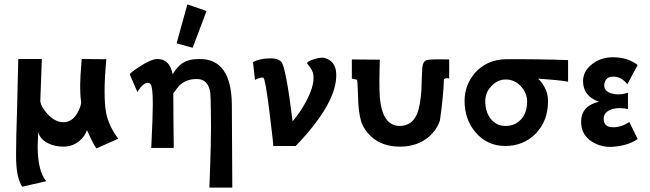

<svg xmlns="http://www.w3.org/2000/svg" viewBox="-20 -658 2950 872"><path d="M517 -28 418 16Q407 4 375 -67Q366 -40 342 -19Q310 8 269 8Q228 8 197 -8Q161 -27 153 -59Q153 -46 152.5 -31Q152 -16 151.5 -8Q151 0 151 4Q151 119 190 165L81 190Q58 156 54 85Q52 64 54 -41Q56 -86 63 -390H170L163 -198Q167 -172 195 -141Q230 -103 268 -103Q308 -103 332 -146Q351 -180 348 -199Q344 -226 344 -269Q344 -305 351 -390L463 -389Q455 -307 455 -244Q455 -181 462 -146Q473 -87 517 -28Z M831 -638 918 -608 855 -441 782 -461ZM1033 -182 1035 194H931Q940 -34 938 -129Q937 -224 935 -238Q925 -299 875 -299Q825 -300 793 -268Q788 -262 779.5 -250.5Q771 -239 767 -234Q767 -152 768 -85Q768 -65 768.5 -45.5Q769 -26 769 -16.5Q769 -7 769 4Q769 15 769 14H667Q674 -133 674 -184Q674 -264 664 -275Q660 -282 652 -282Q629 -282 604 -240L569 -321Q576 -331 618 -358Q668 -390 695 -390Q751 -390 764 -321Q788 -358 807 -370Q836 -390 884 -390Q958 -391 995 -339Q1032 -287 1033 -182Z M1507 -324Q1513 -193 1323 5H1221Q1222 5 1218 -31Q1214 -67 1204 -148Q1185 -302 1176 -305Q1165 -309 1138 -295L1129 -376Q1161 -393 1209 -393Q1242 -393 1257 -378Q1278 -357 1309 -107Q1343 -147 1369 -195Q1404 -260 1404 -304Q1404 -331 1391 -348Q1389 -352 1383.5 -359Q1378 -366 1375 -369Q1373 -378 1400 -387Q1427 -397 1449 -396Q1504 -384 1507 -324Z M2020 -388V-302Q1998 -305 1996 -296Q1994 -223 1978 -111Q1964 -68 1927 -36Q1874 8 1797 8Q1718 8 1669 -35Q1631 -69 1619 -111Q1607 -154 1606 -226Q1604 -293 1601 -296Q1599 -296 1578 -301V-388L1705 -387L1704 -348Q1701 -229 1708 -191Q1724 -86 1796 -86Q1849 -86 1873 -138Q1889 -175 1894 -250Q1894 -266 1895.5 -300Q1897 -334 1898 -351Q1901 -380 1918 -385Q1934 -390 2020 -388Z M2560 -385V-287Q2524 -294 2424 -301Q2469 -256 2469 -199Q2469 -109 2413 -51Q2357 5 2275 5Q2192 5 2139 -58Q2090 -116 2090 -200Q2090 -272 2138 -328Q2192 -387 2276 -389Q2427 -390 2560 -385ZM2374 -197Q2374 -236 2345 -267Q2316 -297 2277 -297Q2240 -297 2212 -267Q2184 -239 2184 -198Q2184 -149 2209.5 -117.5Q2235 -86 2276 -86Q2319 -86 2346.5 -116Q2374 -146 2374 -197Z M2838 -104 2876 -27Q2834 4 2759 9Q2711 11 2671 -13Q2624 -42 2620 -92Q2612 -175 2700 -196Q2628 -222 2628 -289Q2628 -334 2667 -365Q2707 -398 2764 -398Q2830 -398 2876 -363L2829 -275Q2803 -310 2765 -310Q2738 -310 2729 -290Q2724 -278 2724 -271Q2724 -236 2777 -230Q2801 -227 2832 -237V-163Q2788 -171 2762 -163Q2718 -149 2722 -113Q2725 -80 2765 -80Q2803 -80 2838 -104Z"/></svg>

Font: GFS Neohellenic Rg
Style: Bold
Weight: 700
Designer: Designed by Takis Katsoulidis and George D. Matthiopoulos.
Foundry: Designed by Takis Katsoulidis and George D. Matthiopoulos.
Version: Version 1.0